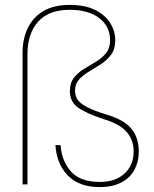

<svg xmlns="http://www.w3.org/2000/svg" viewBox="-20 -752 627 783"><path d="M387 11Q303 11 257 -36Q211 -83 206 -160H227Q232 -94 270 -52Q308 -10 387 -10Q451 -10 488 -44.5Q525 -79 525 -134Q525 -182 496 -214.5Q467 -247 403 -266Q328 -291 296.5 -314.5Q265 -338 265 -381Q265 -414 281.5 -435Q298 -456 322.5 -471Q347 -486 371.5 -500.5Q396 -515 412.5 -535.5Q429 -556 429 -588Q429 -644 385 -678Q341 -712 264 -712Q179 -712 135.5 -663.5Q92 -615 92 -531V0H72V-537Q72 -592 92.5 -636Q113 -680 155.5 -706Q198 -732 264 -732Q327 -732 368 -711.5Q409 -691 429.5 -658Q450 -625 450 -588Q450 -552 433.5 -529.5Q417 -507 392.5 -491Q368 -475 343.5 -460.5Q319 -446 302.5 -428Q286 -410 286 -382Q286 -361 297 -345Q308 -329 336.5 -314.5Q365 -300 414 -285Q487 -263 516.5 -226.5Q546 -190 546 -134Q546 -93 528.5 -60Q511 -27 475 -8Q439 11 387 11Z"/></svg>

Font: DM Sans 20pt Thin
Style: Regular
Weight: 250
Version: Version 4.004;gftools[0.9.30]